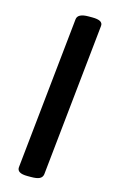

<svg xmlns="http://www.w3.org/2000/svg" viewBox="-111 -748 478 795"><g transform="rotate(15 127.5 -350.0)"><path d="M92 2Q47 2 49 -24L117 -677Q120 -702 166 -702H182Q229 -702 226 -677L158 -23Q156 -10 144.5 -4Q133 2 108 2Z"/></g></svg>

Font: Asap Condensed Condensed Medium
Style: Italic
Weight: 500
Width: 3
Italic angle: -6°
Designer: Pablo Cosgaya
Foundry: Omnibus-Type
Version: Version 3.001; ttfautohint (v1.8.4.7-5d5b)